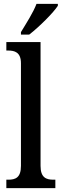

<svg xmlns="http://www.w3.org/2000/svg" viewBox="-20 -979 321 999"><path d="M89 -812V-799H132C184 -839 259 -914 281 -949V-959H170C153 -914 117 -858 89 -812ZM13 0H268V-44H258C220 -44 191 -55 191 -116V-760H13V-716H23C55 -716 89 -708 89 -650V-116C89 -55 61 -44 23 -44H13Z"/></svg>

Font: Noto Serif Bengali Condensed Medium
Style: Regular
Weight: 500
Width: 3
Designer: Juan Bruce, Universal Thirst, Indian Type Foundry and the Monotype Design Team.
Foundry: Monotype Imaging Inc.
Version: Version 2.003